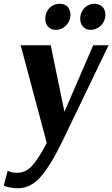

<svg xmlns="http://www.w3.org/2000/svg" viewBox="-29 -741 598 1022"><path d="M240 -704Q262 -721 289 -721Q315 -721 332 -704Q346 -685 346 -663Q346 -626 317 -600Q294 -582 269 -582Q242 -582 226 -600Q212 -617 212 -641Q212 -678 240 -704ZM426 -704Q448 -721 474 -721Q499 -721 518 -704Q532 -685 532 -663Q532 -626 503 -600Q480 -582 454 -582Q427 -582 412 -600Q398 -617 398 -641Q398 -678 426 -704ZM12 168Q35 179 61 179Q107 179 140.5 143Q174 107 220 20L81 -500H241L314 -146L467 -500H549L303 11Q242 137 188.5 199Q135 261 66 261Q43 261 24 257Q5 253 -2 250L-9 246Z"/></svg>

Font: Arsenal
Style: Bold Italic
Weight: 700
Italic angle: -9.10001°
Designer: Andrij Shevchenko
Foundry: Stairsfor
Version: Version 2.001;PS 002.001;hotconv 1.0.88;makeotf.lib2.5.64775